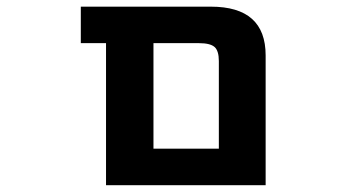

<svg xmlns="http://www.w3.org/2000/svg" viewBox="-20 -543 1040 565"><path d="M425.8 2H292V-416H217.8V-523.4H600.6Q761.7 -523.4 761.7 -379.9V2ZM624 -363.3Q624 -393.6 611.3 -404.8Q598.6 -416 565.4 -416H431.6V-105.5H624Z"/></svg>

Font: Gen Shin Gothic Monospace Bold
Style: Bold
Weight: 700
Designer: [Source Han Sans]
Ryoko NISHIZUKA  (kana & ideographs); Paul D. Hunt (Latin, Greek & Cyrillic); Wenlong ZHANG  (bopomofo
Version: Version 1.002.20150607